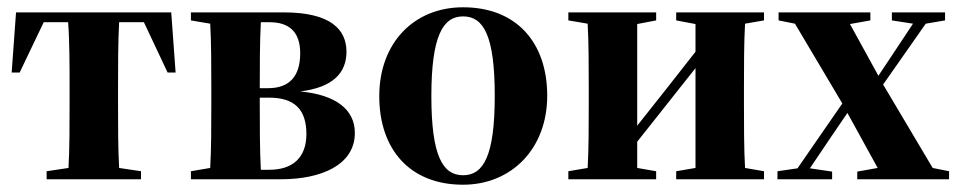

<svg xmlns="http://www.w3.org/2000/svg" viewBox="-20 -492 2638 527"><path d="M12 -293H34L100 -431H167C171 -379 171 -307 171 -251V-207C171 -153 171 -82 168 -31L108 -22V0H367V-22L307 -31C304 -82 304 -153 304 -207V-251C304 -307 304 -379 307 -431H375L440 -293H462L450 -458H24Z M693 -207V-224H718C787 -224 821 -193 821 -124C821 -59 783 -26 719 -26H696C693 -78 693 -151 693 -207ZM504 0H752C861 0 954 -39 954 -127C954 -192 901 -232 804 -241C895 -252 931 -293 931 -350C931 -410 889 -458 759 -458H504V-436L557 -427C560 -375 560 -305 560 -251V-207C560 -153 560 -82 557 -31L504 -22ZM720 -431C772 -431 804 -406 804 -346C804 -281 773 -250 716 -250H693V-251C693 -307 693 -379 696 -431Z M1251 15C1384 15 1482 -84 1482 -229C1482 -376 1397 -472 1251 -472C1116 -472 1021 -374 1021 -228C1021 -82 1105 15 1251 15ZM1251 -11C1196 -11 1164 -62 1164 -228C1164 -394 1196 -447 1251 -447C1307 -447 1338 -395 1338 -229C1338 -64 1307 -11 1251 -11Z M1836 -436 1889 -426V-350L1809 -248L1729 -147V-426L1781 -436V-458H1540V-436L1593 -427C1596 -375 1596 -305 1596 -251V-207C1596 -153 1596 -82 1593 -31L1540 -22V0H1781V-22L1729 -31V-103L1889 -305V-31L1836 -22V0H2077V-22L2025 -31C2022 -82 2022 -153 2022 -207V-251C2022 -305 2022 -375 2025 -427L2077 -436V-458H1836Z M2428 -436 2486 -427 2425 -335 2391 -284 2313 -426 2369 -436V-458H2117V-436L2162 -427L2292 -208L2169 -30L2114 -22V0H2264V-21L2203 -30L2265 -122L2306 -182L2389 -31L2333 -21V0H2585V-22L2540 -31L2407 -255L2404 -260L2521 -427L2574 -436V-458H2428Z"/></svg>

Font: Source Serif 4 Display
Style: Bold
Weight: 700
Designer: Frank Grießhammer
Foundry: Adobe Systems Incorporated
Version: Version 4.004;hotconv 1.0.117;makeotfexe 2.5.65602